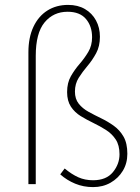

<svg xmlns="http://www.w3.org/2000/svg" viewBox="-20 -752 570 784"><path d="M360 12Q321 12 287 -2Q253 -16 226 -40L244 -64Q273 -40 300 -28Q327 -16 360 -16Q414 -16 441 -49Q468 -82 468 -122Q468 -159 452.5 -182.5Q437 -206 412.5 -221.5Q388 -237 361 -250Q334 -263 309.5 -278Q285 -293 269.5 -316.5Q254 -340 254 -376Q254 -414 269.5 -441Q285 -468 305 -491Q325 -514 340.5 -540Q356 -566 356 -600Q356 -645 331 -674.5Q306 -704 256 -704Q198 -704 162 -660.5Q126 -617 126 -524V0H96V-538Q96 -599 116.5 -642.5Q137 -686 173.5 -709Q210 -732 258 -732Q298 -732 327 -715Q356 -698 372 -668.5Q388 -639 388 -602Q388 -563 372.5 -534.5Q357 -506 337 -482.5Q317 -459 301.5 -434.5Q286 -410 286 -378Q286 -348 301.5 -328.5Q317 -309 341.5 -295.5Q366 -282 393 -269Q420 -256 444.5 -238.5Q469 -221 484.5 -194Q500 -167 500 -124Q500 -85 481.5 -54.5Q463 -24 431.5 -6Q400 12 360 12Z"/></svg>

Font: Assistant ExtraLight ExtraLight
Style: Regular
Weight: 250
Version: Version 3.000